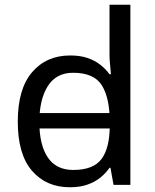

<svg xmlns="http://www.w3.org/2000/svg" viewBox="-20 -780 655 810"><path d="M104 -238V-303H480V-238ZM275 10Q175 10 115 -59.5Q55 -129 55 -267Q55 -405 115.5 -475.5Q176 -546 276 -546Q318 -546 349 -535.5Q380 -525 403 -507Q426 -489 442 -467H448Q447 -480 444.5 -505.5Q442 -531 442 -546V-760H530V0H459L446 -72H442Q426 -49 403 -30.5Q380 -12 348.5 -1Q317 10 275 10ZM289 -63Q374 -63 408.5 -109.5Q443 -156 443 -250V-266Q443 -366 410 -419.5Q377 -473 288 -473Q217 -473 181.5 -416.5Q146 -360 146 -265Q146 -169 181.5 -116Q217 -63 289 -63Z"/></svg>

Font: ltamil05
Style: Book
Weight: 400
Designer: Jelle Bosma - Monotype Design Team
Foundry: Monotype Imaging Inc.
Version: Version 2.003